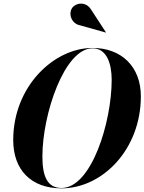

<svg xmlns="http://www.w3.org/2000/svg" viewBox="-20 -1023 792 1053"><path d="M419.5 -884 560 -844.5 561 -845.5 479.5 -970.5C450.5 -1018 393.5 -1007 375.5 -979C354 -947 371.5 -893 419.5 -884ZM317.5 10C540.5 10 752.5 -202 752.5 -495C752.5 -658 645.5 -760 487.5 -760C274.5 -760 52.5 -548 52.5 -255C52.5 -92 149.5 10 317.5 10ZM487.5 -758C566.5 -758 592.5 -672 592.5 -585C592.5 -353 481.5 8 317.5 8C238.5 8 212.5 -58 212.5 -165C212.5 -397 333.5 -758 487.5 -758Z"/></svg>

Font: Bodoni* 96pt
Style: Bold Italic
Weight: 700
Italic angle: -13°
Version: Version 2.3